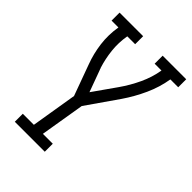

<svg xmlns="http://www.w3.org/2000/svg" viewBox="-214 -629 933 933"><g transform="rotate(45 252.5 -162.5)"><path d="M62 205V150H138L177 -87L119 -246Q99 -299 91.5 -357Q84 -415 94 -475H47V-530H209V-475H155Q146 -423 151.5 -372.5Q157 -322 172 -275L173 -274Q173 -272 174 -269.5Q175 -267 176 -265L217 -153L300 -271Q333 -318 357 -369.5Q381 -421 390 -475H343V-530H505V-475H451Q441 -413 414 -353.5Q387 -294 350 -240L238 -79L200 150H268V205Z"/></g></svg>

Font: Iosevka Curly Slab LtObl
Style: Regular
Weight: 300
Italic angle: -9°
Monospace: yes
Designer: Belleve Invis
Foundry: Belleve Invis
Version: Version 11.0.0; ttfautohint (v1.8.3)